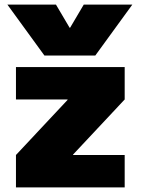

<svg xmlns="http://www.w3.org/2000/svg" viewBox="-20 -810 608 830"><path d="M12 -790H222L281 -690H283L342 -790H552L392 -570H172ZM49 0V-140L272 -378V-380H49V-520H519V-380L296 -142V-140H519V0Z"/></svg>

Font: M PLUS 1 Black
Style: Regular
Weight: 900
Designer: Coji Morishita
Foundry: UNDERFOREST DESIGN
Version: Version 1.001